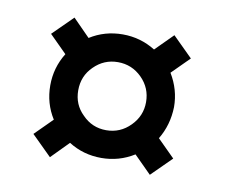

<svg xmlns="http://www.w3.org/2000/svg" viewBox="-47 -524 499 426"><g transform="rotate(10 202.0 -311.0)"><path d="M127.9 -192.4 89.4 -153.3 44.4 -197.8 83.5 -236.8Q62.5 -270 62.5 -310.5Q62.5 -350.6 83.5 -384.3L44.4 -423.3L89.4 -467.8L127.9 -428.7Q161.1 -449.7 201.7 -449.7Q241.7 -449.7 275.4 -428.7L314.5 -467.8L359.4 -423.3L320.3 -384.3Q341.3 -349.6 341.3 -310.5Q340.3 -270 320.3 -236.8L359.4 -197.8L314.5 -153.3L275.4 -192.4Q241.7 -171.4 201.7 -171.4Q161.1 -171.4 127.9 -192.4ZM147.9 -364.7Q125.5 -342.8 125.5 -310.5Q125.5 -278.3 147.9 -256.8Q169.9 -233.9 201.7 -233.9Q233.4 -233.9 255.9 -256.8Q278.3 -279.3 278.3 -310.5Q278.3 -342.3 255.9 -364.7Q233.4 -387.2 201.7 -387.2Q170.4 -387.2 147.9 -364.7Z"/></g></svg>

Font: Fibel Vienna LRS
Style: Regular
Weight: 400
Designer: Peter Wiegel
Foundry: Peter Wioegel
Version: Version 000.000